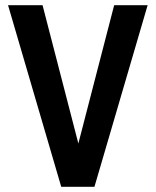

<svg xmlns="http://www.w3.org/2000/svg" viewBox="-20 -720 600 740"><path d="M216 0H344L549 -700H420L282 -167L144 -700H11Z"/></svg>

Font: Vanilla Cream
Style: Bold
Weight: 700
Designer: Jeremy Tribby, Jinavaṁso
Foundry: Tribby Type
Version: Version 1.422;Glyphs 3.1.2 (3151)